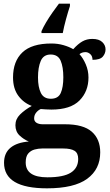

<svg xmlns="http://www.w3.org/2000/svg" viewBox="-20 -786 600 1046"><path d="M236 240Q2 240 2 101Q2 48 37 19Q72 -10 137 -15Q110 -26 87 -47.5Q64 -69 64 -104Q64 -137 89 -162Q114 -187 153 -209Q109 -225 80 -264Q51 -303 51 -364Q51 -452 102 -500.5Q153 -549 260 -549Q295 -549 326 -540Q357 -531 379 -518Q405 -547 429 -560.5Q453 -574 483 -574Q519 -574 537 -557Q555 -540 555 -517Q555 -495 540 -477.5Q525 -460 484 -460Q484 -480 472 -491Q460 -502 446 -502Q426 -502 413 -491Q433 -469 447.5 -435Q462 -401 462 -364Q462 -288 413 -238.5Q364 -189 260 -189Q249 -189 230 -190Q211 -191 202 -192Q188 -186 177 -172.5Q166 -159 166 -141Q166 -125 179 -117Q192 -109 213 -109H334Q434 -109 480 -68.5Q526 -28 526 44Q526 136 455 188Q384 240 236 240ZM257 -248Q297 -248 311 -279.5Q325 -311 325 -365Q325 -421 310.5 -455Q296 -489 256 -489Q217 -489 202 -454Q187 -419 187 -364Q187 -312 202.5 -280Q218 -248 257 -248ZM238 180Q326 180 366 154.5Q406 129 406 80Q406 48 386 35.5Q366 23 325 23H209Q189 23 168.5 28.5Q148 34 134 50Q120 66 120 99Q120 180 238 180ZM206 -616Q215 -637 231 -664Q247 -691 266 -718Q285 -745 301 -766H361V-753Q351 -723 339.5 -681Q328 -639 322 -606H206Z"/></svg>

Font: Noto Serif Tamil
Style: Bold Italic
Weight: 700
Italic angle: -12°
Designer: Indian Type Foundry, Tom Grace, and the Monotype Design Team
Foundry: Monotype Imaging Inc.
Version: Version 2.003; ttfautohint (v1.8.4.7-5d5b)